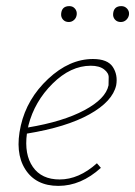

<svg xmlns="http://www.w3.org/2000/svg" viewBox="-20 -605 442 628"><path d="M205 -533Q193 -533 186 -541Q179 -549 180 -560Q182 -585 207 -585Q218 -585 225 -577Q232 -569 231 -558Q230 -547 222.5 -540Q215 -533 205 -533ZM377 -585Q388 -585 395.5 -577Q403 -569 402 -558Q401 -548 393.5 -540.5Q386 -533 375 -533Q363 -533 356 -541Q349 -549 350 -560Q352 -585 377 -585ZM284 -412Q332 -412 349 -386Q366 -360 360 -326Q348 -273 272.5 -231Q197 -189 68 -168Q59 -100 87.5 -59Q116 -18 175 -18Q238 -18 297 -71L310 -56Q245 3 171 3Q97 3 62.5 -51.5Q28 -106 48 -194Q68 -282 137.5 -347Q207 -412 284 -412ZM335 -326Q335 -337 335.5 -351.5Q336 -366 320.5 -378Q305 -390 277 -390Q211 -390 152 -331.5Q93 -273 73 -195Q73 -194 72.5 -191.5Q72 -189 71 -188Q186 -207 256 -244.5Q326 -282 335 -326Z"/></svg>

Font: EauTestText Extralight
Style: Italic
Weight: 250
Italic angle: -12°
Designer: Christian Thalmann (Catharsis Fonts)
Version: Version 0.001;PS 000.001;hotconv 1.0.88;makeotf.lib2.5.64775